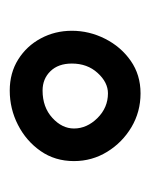

<svg xmlns="http://www.w3.org/2000/svg" viewBox="24 -391 312 400"><g transform="rotate(-90 180.0 -191.0)"><path d="M44.4 -192.9Q44.4 -232.4 65.4 -262.5Q86.4 -292.5 119.9 -309.6Q153.3 -326.7 191.4 -326.7Q228 -326.7 256.1 -309.1Q284.2 -291.5 300 -262Q315.9 -232.4 315.9 -197.3Q315.9 -161.1 299.3 -128.2Q282.7 -95.2 253.4 -74.7Q224.1 -54.2 185.5 -54.2Q147 -54.2 115 -73.2Q83 -92.3 63.7 -123.8Q44.4 -155.3 44.4 -192.9ZM112.3 -192.9Q112.3 -166 134 -144Q155.8 -122.1 185.5 -122.1Q208.5 -122.1 228 -143.6Q247.6 -165 247.6 -197.3Q247.6 -225.6 231.7 -241.9Q215.8 -258.3 191.4 -258.3Q156.7 -258.3 134.5 -238Q112.3 -217.8 112.3 -192.9Z"/></g></svg>

Font: Mikhak-DS1-FD Medium
Style: Regular
Weight: 500
Designer: Amin Abedi
Version: Version 3.2